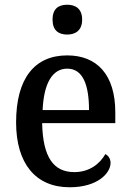

<svg xmlns="http://www.w3.org/2000/svg" viewBox="-20 -781 551 811"><path d="M264 -635C298 -635 327 -652 327 -698C327 -745 298 -761 264 -761C228 -761 202 -745 202 -698C202 -652 228 -635 264 -635ZM274 10C393 10 447 -50 447 -93C447 -112 436 -125 425 -130C402 -90 359 -54 294 -54C206 -54 161 -117 158 -261H467V-307C467 -465 390 -547 264 -547C127 -547 48 -451 48 -264C48 -91 130 10 274 10ZM356 -316H160C165 -429 201 -491 264 -491C331 -491 356 -421 356 -316Z"/></svg>

Font: Noto Serif Bengali SemiCondensed
Style: Regular
Weight: 400
Width: 4
Designer: Juan Bruce, Universal Thirst, Indian Type Foundry and the Monotype Design Team.
Foundry: Monotype Imaging Inc.
Version: Version 2.003